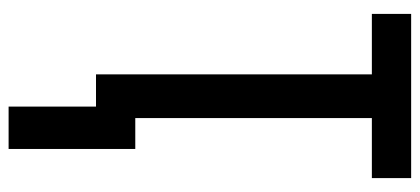

<svg xmlns="http://www.w3.org/2000/svg" viewBox="-278 -476 952 435"><g transform="rotate(90 197.5 -258.0)"><path d="M221 198V0H148V-625H11V-714H383V-625H247V-89H317V198Z"/></g></svg>

Font: Noto Sans ExtraCondensed Medium
Style: Regular
Weight: 500
Width: 2
Designer: Monotype Design Team
Foundry: Monotype Imaging Inc.
Version: Version 2.013; ttfautohint (v1.8.4.7-5d5b)